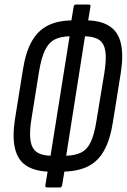

<svg xmlns="http://www.w3.org/2000/svg" viewBox="-20 -751 559 847"><path d="M189 76Q178 76 180 67L190 6Q130 3 94 -21.5Q58 -46 46 -96.5Q34 -147 46 -225L81 -443Q93 -520 119.5 -567.5Q146 -615 189.5 -637.5Q233 -660 295 -661L305 -722Q307 -731 315 -731H371Q381 -731 379 -722L369 -661Q429 -659 465.5 -634Q502 -609 513.5 -558.5Q525 -508 513 -430L478 -212Q466 -135 439.5 -87.5Q413 -40 370 -18Q327 4 264 6L254 67Q252 76 244 76ZM203 -64 287 -591Q247 -590 221 -576.5Q195 -563 179 -530.5Q163 -498 153 -440L119 -228Q109 -167 114.5 -131.5Q120 -96 141.5 -80.5Q163 -65 203 -64ZM272 -64Q312 -65 338.5 -78.5Q365 -92 380.5 -125Q396 -158 405 -215L440 -427Q450 -489 445 -524Q440 -559 418 -574.5Q396 -590 355 -591Z"/></svg>

Font: Sofia Sans Extra Condensed Medium
Style: Italic
Weight: 500
Italic angle: -9°
Version: Version 4.100